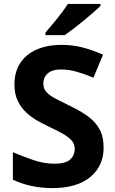

<svg xmlns="http://www.w3.org/2000/svg" viewBox="-20 -954 591 984"><path d="M511 -198Q511 -103 442.5 -46.5Q374 10 248 10Q193 10 141.5 -1Q90 -12 46 -33V-174Q97 -152 151.5 -133.5Q206 -115 260 -115Q316 -115 339.5 -136.5Q363 -158 363 -191Q363 -218 344.5 -237Q326 -256 295 -272.5Q264 -289 224 -308Q199 -320 170 -336.5Q141 -353 114.5 -377.5Q88 -402 71 -437Q54 -472 54 -521Q54 -585 83.5 -630.5Q113 -676 167.5 -700Q222 -724 296 -724Q352 -724 402.5 -711Q453 -698 508 -674L459 -556Q410 -576 371 -587Q332 -598 291 -598Q248 -598 225 -578Q202 -558 202 -526Q202 -501 217 -483.5Q232 -466 262 -450Q292 -434 337 -412Q392 -386 430.5 -358Q469 -330 490 -292Q511 -254 511 -198ZM495 -924Q481 -910 458 -890Q435 -870 408.5 -848Q382 -826 356.5 -806.5Q331 -787 312 -774H213V-787Q229 -806 250.5 -831.5Q272 -857 293 -884.5Q314 -912 328 -934H495Z"/></svg>

Font: Noto Sans Tangsa
Style: Bold
Weight: 700
Version: Version 1.504